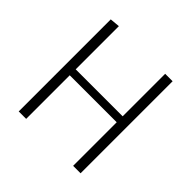

<svg xmlns="http://www.w3.org/2000/svg" viewBox="-175 -844 1003 1003"><g transform="rotate(45 326.5 -342.5)"><path d="M555 0V-680H500V-366H153V-685L98 -680V0H153V-322H500V0Z"/></g></svg>

Font: Catamaran Thin ExtraLight
Style: Regular
Weight: 250
Version: Version 2.000